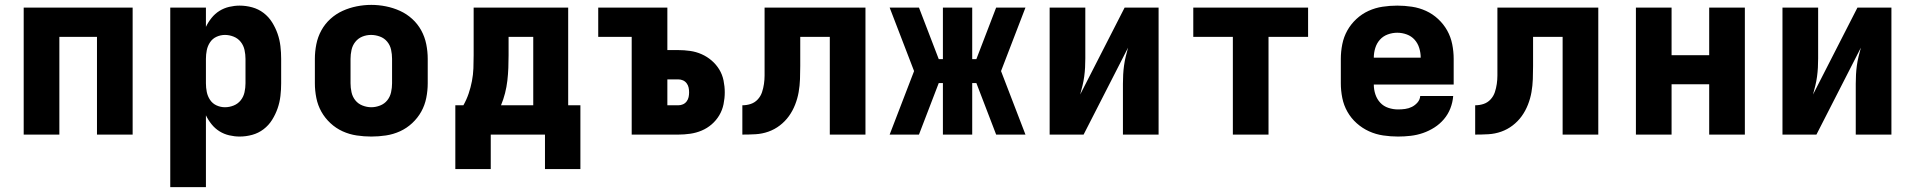

<svg xmlns="http://www.w3.org/2000/svg" viewBox="-20 -551 7840 786"><path d="M77 0V-520H523V0H377V-400H223V0Z M677 215V-520H823V-441Q832 -460 846 -477.5Q860 -495 878.5 -506.5Q897 -518 918.5 -523Q940 -528 961 -528Q987 -528 1012.5 -521Q1038 -514 1059 -498Q1080 -482 1094 -459.5Q1108 -437 1116.5 -412.5Q1125 -388 1128 -362Q1131 -336 1131 -310V-210Q1131 -184 1128 -158Q1125 -132 1116.5 -107.5Q1108 -83 1094 -60.5Q1080 -38 1059 -22Q1038 -6 1012.5 1Q987 8 961 8Q940 8 918.5 3Q897 -2 878.5 -13.5Q860 -25 846 -42.5Q832 -60 823 -79V215ZM901 -112Q919 -112 936.5 -119Q954 -126 965.5 -140.5Q977 -155 981 -173.5Q985 -192 985 -210V-310Q985 -328 981 -346.5Q977 -365 965.5 -379.5Q954 -394 936.5 -401Q919 -408 901 -408Q883 -408 866.5 -400.5Q850 -393 840 -378Q830 -363 826.5 -345.5Q823 -328 823 -310V-210Q823 -192 826.5 -174.5Q830 -157 840 -142Q850 -127 866.5 -119.5Q883 -112 901 -112Z M1500 8Q1470 8 1440 3.5Q1410 -1 1382.5 -13.5Q1355 -26 1332.5 -47Q1310 -68 1295.5 -94Q1281 -120 1275 -150Q1269 -180 1269 -210V-310Q1269 -340 1275 -370Q1281 -400 1295.5 -426.5Q1310 -453 1332.5 -473.5Q1355 -494 1382.5 -506.5Q1410 -519 1440 -525Q1470 -531 1500 -531Q1530 -531 1560 -525Q1590 -519 1617.5 -506.5Q1645 -494 1667.5 -473.5Q1690 -453 1704.5 -426.5Q1719 -400 1725 -370Q1731 -340 1731 -310V-210Q1731 -180 1725 -150Q1719 -120 1704.5 -94Q1690 -68 1667.5 -47Q1645 -26 1617.5 -13.5Q1590 -1 1560 3.5Q1530 8 1500 8ZM1500 -112Q1518 -112 1536 -119Q1554 -126 1565.5 -140.5Q1577 -155 1581 -173.5Q1585 -192 1585 -210V-310Q1585 -329 1581 -347.5Q1577 -366 1565 -380.5Q1553 -395 1535 -401.5Q1517 -408 1499 -408Q1480 -408 1463 -401Q1446 -394 1434.5 -379.5Q1423 -365 1419 -346.5Q1415 -328 1415 -310V-210Q1415 -192 1419 -173.5Q1423 -155 1434.5 -140.5Q1446 -126 1464 -119Q1482 -112 1500 -112Z M1844 141V-120H1877Q1890 -143 1898.5 -168Q1907 -193 1912 -219Q1917 -245 1918 -271.5Q1919 -298 1919 -325V-520H2306V-120H2356V141H2211V0H1989V141ZM2031 -120H2163V-400H2062V-325Q2062 -299 2061 -273Q2060 -247 2057 -221Q2054 -195 2047.5 -169.5Q2041 -144 2031 -120Z M2566 0V-400H2429V-520H2712V-346H2757Q2781 -346 2805.5 -342.5Q2830 -339 2852.5 -329Q2875 -319 2893.5 -303Q2912 -287 2924.5 -266.5Q2937 -246 2942 -221.5Q2947 -197 2947 -173Q2947 -149 2942 -124.5Q2937 -100 2924.5 -79Q2912 -58 2893.5 -42Q2875 -26 2852.5 -16.5Q2830 -7 2805.5 -3.5Q2781 0 2757 0ZM2757 -120Q2767 -120 2776 -124Q2785 -128 2791 -136Q2797 -144 2799 -153.5Q2801 -163 2801 -173Q2801 -183 2799 -192.5Q2797 -202 2791 -210Q2785 -218 2776 -222Q2767 -226 2757 -226H2712V-120Z M3019 0V-120Q3037 -120 3053.5 -125.5Q3070 -131 3082 -144Q3094 -157 3099.5 -173.5Q3105 -190 3107.5 -207.5Q3110 -225 3110 -242Q3110 -259 3110 -277V-278Q3110 -278 3110 -278.5Q3110 -279 3110 -280V-520H3523V0H3377V-400H3256V-281Q3256 -254 3255 -227Q3254 -200 3249.5 -174Q3245 -148 3235 -122.5Q3225 -97 3209.5 -75.5Q3194 -54 3172.5 -37.5Q3151 -21 3125.5 -12Q3100 -3 3073 -1.5Q3046 0 3019 0Z M3622 0 3722 -260 3622 -520H3742L3823 -309H3840V-520H3960V-309H3977L4058 -520H4178L4078 -260L4178 0H4058L3977 -211H3960V0H3840V-211H3823L3742 0Z M4277 0V-520H4423V-312Q4423 -293 4422 -274.5Q4421 -256 4418.5 -237.5Q4416 -219 4411.5 -200.5Q4407 -182 4402 -164L4584 -520H4723V0H4577V-208Q4577 -227 4578 -245.5Q4579 -264 4581.5 -282.5Q4584 -301 4588.5 -319.5Q4593 -338 4598 -356L4416 0Z M5027 0V-400H4865V-520H5335V-400H5173V0Z M5703 8Q5673 8 5642.5 3.5Q5612 -1 5584.5 -13.5Q5557 -26 5534 -46.5Q5511 -67 5496 -93.5Q5481 -120 5475 -150Q5469 -180 5469 -210V-310Q5469 -340 5475 -370Q5481 -400 5495.5 -426Q5510 -452 5532.5 -473Q5555 -494 5582.5 -506.5Q5610 -519 5640 -523.5Q5670 -528 5700 -528Q5730 -528 5760 -523.5Q5790 -519 5817.5 -506.5Q5845 -494 5867.5 -473Q5890 -452 5904.5 -426Q5919 -400 5925 -370Q5931 -340 5931 -310V-205H5604Q5604 -184 5610.5 -164.5Q5617 -145 5630.5 -130.5Q5644 -116 5663.5 -109.5Q5683 -103 5703 -103Q5718 -103 5732.5 -105Q5747 -107 5760 -113.5Q5773 -120 5783 -131.5Q5793 -143 5794 -158H5929Q5927 -132 5917.5 -107.5Q5908 -83 5891 -63Q5874 -43 5852 -29Q5830 -15 5805.5 -6.5Q5781 2 5755 5Q5729 8 5703 8ZM5796 -315Q5796 -335 5790 -354.5Q5784 -374 5771 -388.5Q5758 -403 5739 -410Q5720 -417 5700 -417Q5680 -417 5661 -410Q5642 -403 5629 -388.5Q5616 -374 5610 -354.5Q5604 -335 5604 -315Z M6019 0V-120Q6037 -120 6053.5 -125.5Q6070 -131 6082 -144Q6094 -157 6099.5 -173.5Q6105 -190 6107.5 -207.5Q6110 -225 6110 -242Q6110 -259 6110 -277V-278Q6110 -278 6110 -278.5Q6110 -279 6110 -280V-520H6523V0H6377V-400H6256V-281Q6256 -254 6255 -227Q6254 -200 6249.5 -174Q6245 -148 6235 -122.5Q6225 -97 6209.5 -75.5Q6194 -54 6172.5 -37.5Q6151 -21 6125.5 -12Q6100 -3 6073 -1.5Q6046 0 6019 0Z M6677 0V-520H6823V-325H6977V-520H7123V0H6977V-206H6823V0Z M7277 0V-520H7423V-312Q7423 -293 7422 -274.5Q7421 -256 7418.5 -237.5Q7416 -219 7411.5 -200.5Q7407 -182 7402 -164L7584 -520H7723V0H7577V-208Q7577 -227 7578 -245.5Q7579 -264 7581.5 -282.5Q7584 -301 7588.5 -319.5Q7593 -338 7598 -356L7416 0Z"/></svg>

Font: Iosevka Custom Heavy Extended
Style: Regular
Weight: 900
Width: 7
Monospace: yes
Designer: Belleve Invis
Foundry: Belleve Invis
Version: Version 11.2.4; ttfautohint (v1.8.4)